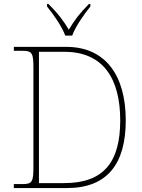

<svg xmlns="http://www.w3.org/2000/svg" viewBox="-20 -951 717 971"><path d="M310 -771H345C361 -816 406 -880 437 -918V-931H430C380 -881 358 -850 328 -801C298 -850 275 -881 225 -931H218V-918C249 -880 294 -816 310 -771ZM50 0H319C523 0 616 -123 616 -342C616 -569 514 -714 315 -714H50V-694H93C143 -694 149 -683 149 -606V-108C149 -31 143 -20 93 -20H50ZM305 -25H177V-689H306C503 -689 588 -552 588 -342C588 -132 505 -25 305 -25Z"/></svg>

Font: Noto Serif Georgian Thin
Style: Regular
Weight: 100
Designer: Monotype Design Team, Akaki Razmadze
Foundry: Google LLC
Version: Version 2.003